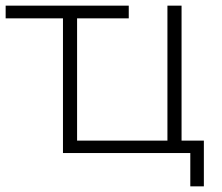

<svg xmlns="http://www.w3.org/2000/svg" viewBox="-20 -542 786 680"><path d="M0 -522V-477H203V0H654V118H702V-44H623V-522H573V-44H253V-477H436V-522Z"/></svg>

Font: Montserrat Light
Style: Regular
Weight: 300
Designer: Julieta Ulanovsky
Foundry: Julieta Ulanovsky
Version: Version 7.200